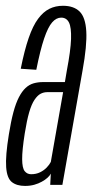

<svg xmlns="http://www.w3.org/2000/svg" viewBox="-29 -624 311 648"><path d="M55.5 3.5Q72.5 3.5 86.8 -0.5Q101 -4.5 112.2 -10.8Q123.5 -17 131.2 -24Q139 -31 142.5 -38L140.5 0H181.5L249.5 -385.5Q265 -471 262.2 -518.2Q259.5 -565.5 239.8 -585Q220 -604.5 183.5 -604.5Q158 -604.5 137.5 -594.2Q117 -584 99.5 -560.5Q82 -537 67.8 -495.8Q53.5 -454.5 41 -392L93.5 -388.5Q107 -456 120 -494.2Q133 -532.5 147 -548.5Q161 -564.5 177.5 -564.5Q195.5 -564.5 203.8 -548Q212 -531.5 210.8 -492.5Q209.5 -453.5 196.5 -385.5L190 -347H116Q99.5 -347 84.5 -342.8Q69.5 -338.5 57.2 -327Q45 -315.5 34.8 -295.8Q24.5 -276 16.2 -245.2Q8 -214.5 1 -171Q-11 -97 -8.2 -59.8Q-5.5 -22.5 11 -9.5Q27.5 3.5 55.5 3.5ZM76 -36Q62.5 -36 54.2 -46.5Q46 -57 45.8 -86.5Q45.5 -116 54.5 -173.5Q61.5 -217.5 69.5 -245Q77.5 -272.5 87.5 -287.2Q97.5 -302 108 -307.5Q118.5 -313 130.5 -313H184L142.5 -77.5Q138 -68.5 128.8 -58.8Q119.5 -49 106.2 -42.5Q93 -36 76 -36Z"/></svg>

Font: Anybody ExtraCondensed Light
Style: Italic
Weight: 300
Width: 2
Italic angle: -10°
Version: Version 1.113;gftools[0.9.25]